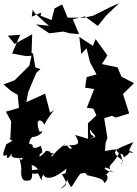

<svg xmlns="http://www.w3.org/2000/svg" viewBox="-29 -1128 861 1205"><path d="M514 -825 536 -737 577 -661 515 -644 505 -578 562 -569 516 -452 557 -446 576 -404 523 -354V-248C599 -292 532 -253 536 -315C580 -253 591 -285 496 -237C540 -254 556 -248 443 -281C481 -216 456 -220 401 -215C442 -199 409 -178 393 -215C341 -213 342 -182 387 -231C358 -205 286 -163 262 -69C325 -136 278 -203 282 -153C346 -170 273 -162 288 -176C240 -184 282 -191 220 -144C212 -181 255 -143 226 -213C167 -177 172 -230 160 -211C202 -197 160 -237 153 -223C161 -295 216 -262 170 -268C238 -272 249 -323 221 -298C186 -380 226 -392 251 -344C246 -345 278 -398 310 -436L285 -421L254 -540L136 -487L148 -550L199 -671L225 -694L193 -705L178 -793L169 -795L173 -913L63 -852L20 -904L98 -910L47 -792L135 -776L169 -778L155 -716L64 -625L-7 -598L42 -556L82 -533L90 -451L8 -427L41 -366L36 -260L30 -257C102 -204 58 -300 111 -257C80 -274 133 -255 104 -308C68 -276 103 -273 10 -222C-1 -185 -32 -125 23 -162C6 -161 10 -102 45 -167C34 -135 68 -135 117 -137C110 -137 104 -99 86 -157C111 -79 107 -38 98 -47C121 -80 197 4 232 -66C153 -57 106 -57 128 -71C98 -80 95 -10 124 5C178 11 176 -7 170 -92C197 -89 229 -47 208 -41C242 13 223 20 239 -27C249 -11 233 -53 252 -19C301 11 381 -67 389 -70C381 -43 372 -18 428 -6C415 -37 426 -10 496 -62C470 -57 430 -51 360 -35C388 18 404 31 349 57C385 27 381 31 392 0C429 77 408 47 479 -43C465 -26 507 -59 518 -28C624 -7 619 5 627 22C673 -27 618 -41 639 -34C671 -65 657 -58 683 -51C622 -50 608 -97 662 -65C649 -100 680 -89 721 -172C761 -101 717 -75 742 -122C650 -179 697 -191 808 -236C761 -156 791 -190 806 -169C736 -173 825 -190 748 -140C742 -178 720 -145 700 -191C750 -190 714 -198 630 -180L634 -232L645 -262L625 -386L674 -401L697 -390L782 -416L743 -538C766 -561 789 -583 812 -606L733 -647L709 -705L610 -726L645 -780L571 -883L554 -840L469 -896L481 -789ZM176 -1066 191 -1044C221 -1018 248 -990 279 -966L196 -975L280 -919L368 -930L409 -919L467 -914L428 -1007L504 -1025L585 -965L637 -1030C665 -1056 692 -1082 719 -1108L660 -1082C626 -1065 591 -1047 557 -1030L499 -1017H396L361 -1100L313 -1075L295 -1002L226 -1029L229 -1049L170 -1023Z"/></svg>

Font: Hussar Lance
Style: ExBd
Weight: 700
Foundry: Cannot Into Space Fonts, PlusOne Fonts
Version: Version 2.270